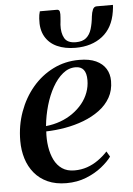

<svg xmlns="http://www.w3.org/2000/svg" viewBox="-54 -797 587 848"><g transform="rotate(-5 239.5 -373.0)"><path d="M408 -89.5Q392.5 -68 363.5 -44.8Q334.5 -21.5 294.5 -5.5Q254.5 10.5 206.5 10.5Q159 10.5 123.5 -5.5Q88 -21.5 64.8 -49.8Q41.5 -78 30.2 -114.8Q19 -151.5 19 -193Q19 -261 40.8 -321.2Q62.5 -381.5 101.5 -427.8Q140.5 -474 193.5 -500.5Q246.5 -527 309 -527Q354.5 -527 383.5 -513.5Q412.5 -500 427 -476.5Q441.5 -453 441.5 -422Q441.5 -380.5 423.5 -348.8Q405.5 -317 374.2 -294Q343 -271 303.8 -256Q264.5 -241 221.5 -233.5Q178.5 -226 137 -225Q134.5 -190 139.5 -157.2Q144.5 -124.5 157.2 -98.5Q170 -72.5 192 -57.5Q214 -42.5 246.5 -42.5Q276.5 -42.5 302.8 -51.5Q329 -60.5 352 -76.8Q375 -93 394 -113.5ZM290 -496Q259.5 -496 233.8 -475Q208 -454 188 -418.5Q168 -383 155.2 -338.8Q142.5 -294.5 138 -248.5Q172 -252 202.2 -263Q232.5 -274 257.5 -291.8Q282.5 -309.5 300.5 -331.8Q318.5 -354 328.2 -380.2Q338 -406.5 338 -435Q338 -466 326 -481Q314 -496 290 -496ZM230.5 -756Q241 -756 243 -746.2Q245 -736.5 243.5 -721.5Q243.5 -714.5 242.2 -705Q241 -695.5 240.5 -688.5Q238.5 -652.5 251.5 -629.2Q264.5 -606 302 -606Q331.5 -606 347.8 -619.8Q364 -633.5 371.5 -658Q379 -682.5 382 -713.5Q384 -731 389.5 -743.5Q395 -756 407 -756H479Q479 -751.5 478.5 -745.5Q478 -739.5 476 -727Q465 -655.5 417.8 -618.5Q370.5 -581.5 298.5 -581.5Q252 -581.5 217 -597.2Q182 -613 164 -644.8Q146 -676.5 149.5 -724Q150 -732 151.2 -740Q152.5 -748 155 -756Z"/></g></svg>

Font: Merriweather 120pt Medium
Style: Italic
Weight: 500
Italic angle: -7.8°
Version: Version 2.101